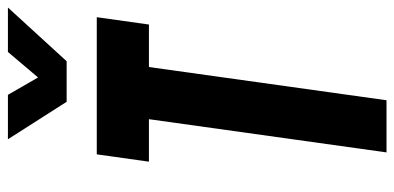

<svg xmlns="http://www.w3.org/2000/svg" viewBox="-282 -738 1020 497"><g transform="rotate(-90 228.5 -490.0)"><path d="M82 0 168 -615H58L77 -750H432L413 -615H303L217 0ZM213 -828 116 -980H231L276 -902L342 -980H457L318 -828Z"/></g></svg>

Font: Mohave
Style: Bold Italic
Weight: 700
Italic angle: -8°
Designer: Gumpita Rahayu
Foundry: Tokotype
Version: Version 2.003; ttfautohint (v1.8.3)